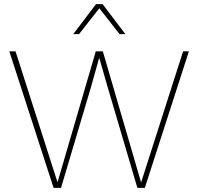

<svg xmlns="http://www.w3.org/2000/svg" viewBox="-20 -908 959 928"><path d="M239 0 25 -660H55L258 -27L443 -660H477L662 -26L865 -660H893L680 0H644L500 -488L460 -627H459L420 -488L275 0ZM586 -743H558L460 -868L362 -743H334L444 -888H476Z"/></svg>

Font: Work Sans ExtraLight
Style: Regular
Weight: 200
Designer: Wei Huang
Foundry: Wei Huang
Version: Version 2.010; ttfautohint (v1.8.3)